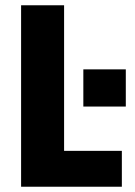

<svg xmlns="http://www.w3.org/2000/svg" viewBox="-20 -708 512 728"><path d="M60 0V-688H223V-136H442V0ZM296 -304V-445H457V-304Z"/></svg>

Font: Saira Semi Condensed
Style: Bold
Weight: 700
Width: 4
Designer: Hector Gatti with collaboration of the Omnibus-Type team
Foundry: Omnibus-Type
Version: Version 1.001; ttfautohint (v1.8)